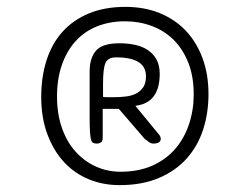

<svg xmlns="http://www.w3.org/2000/svg" viewBox="-20 -787 727 559"><path d="M328 -248Q280 -248 238.5 -265Q197 -282 166.5 -315Q136 -348 118 -396Q100 -444 100 -505Q100 -563 115.5 -611.5Q131 -660 162 -694.5Q193 -729 239 -748Q285 -767 345 -767Q400 -767 444.5 -749Q489 -731 520.5 -698Q552 -665 569.5 -618Q587 -571 587 -513Q587 -458 571.5 -410Q556 -362 524 -326Q492 -290 443 -269Q394 -248 328 -248ZM331 -287Q384 -287 424 -305Q464 -323 490.5 -354Q517 -385 530.5 -426Q544 -467 544 -512Q544 -565 528 -605Q512 -645 485 -671.5Q458 -698 421.5 -711.5Q385 -725 344 -725Q299 -725 262 -710Q225 -695 199.5 -666.5Q174 -638 160 -597.5Q146 -557 146 -506Q146 -455 160.5 -414Q175 -373 200.5 -345Q226 -317 259.5 -302Q293 -287 331 -287ZM326 -470H279V-387Q279 -376 274 -372.5Q269 -369 262 -369Q256 -369 251.5 -371Q247 -373 245 -380.5Q243 -388 242 -402.5Q241 -417 241 -443V-579Q241 -618 259.5 -639.5Q278 -661 328 -661Q352 -661 373 -656.5Q394 -652 410 -641.5Q426 -631 435.5 -614Q445 -597 445 -572Q445 -487 374 -479L439 -400Q448 -391 448 -383Q448 -369 426 -369Q420 -369 413.5 -373.5Q407 -378 401 -383ZM405 -565Q405 -620 318 -620Q295 -620 287.5 -604.5Q280 -589 280 -544V-505Q285 -504 290 -504Q295 -504 300 -504H311Q329 -504 346 -506Q363 -508 376 -514.5Q389 -521 397 -533Q405 -545 405 -565Z"/></svg>

Font: Sniglet
Style: Regular
Weight: 400
Designer: Haley Fiege
Foundry: Haley Fiege, Pablo Impallari, Brenda Gallo
Version: Version 2.000; ttfautohint (v0.95) -l 8 -r 50 -G 200 -x 14 -